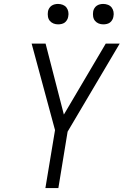

<svg xmlns="http://www.w3.org/2000/svg" viewBox="-20 -957 640 977"><path d="M211 0 260 -295 141 -735H212L305 -374L518 -735H589L324 -287L277 0ZM506 -833Q493 -833 482 -837.5Q471 -842 463.5 -851Q456 -860 454 -872.5Q452 -885 454 -898Q455 -906 460 -914.5Q465 -923 472.5 -928Q480 -933 488.5 -935Q497 -937 505 -937Q518 -937 529.5 -932.5Q541 -928 548 -919Q555 -910 557.5 -897.5Q560 -885 557 -872Q556 -864 551 -855.5Q546 -847 539 -842Q532 -837 523 -835Q514 -833 506 -833ZM276 -833Q263 -833 252 -837.5Q241 -842 233.5 -851Q226 -860 224 -872.5Q222 -885 224 -898Q225 -906 230 -914.5Q235 -923 242.5 -928Q250 -933 258.5 -935Q267 -937 275 -937Q288 -937 299.5 -932.5Q311 -928 318 -919Q325 -910 327.5 -897.5Q330 -885 327 -872Q326 -864 321 -855.5Q316 -847 309 -842Q302 -837 293 -835Q284 -833 276 -833Z"/></svg>

Font: Iosevka Aile Light
Style: Italic
Weight: 300
Italic angle: -9°
Designer: Belleve Invis
Foundry: Belleve Invis
Version: Version 31.1.0; ttfautohint (v1.8.4)